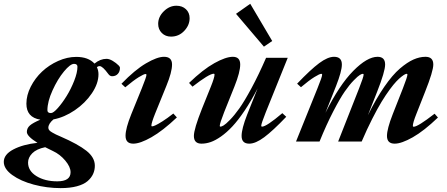

<svg xmlns="http://www.w3.org/2000/svg" viewBox="-99 -743 2346 1008"><path d="M219.2 244.6Q147.5 244.6 78.6 226.3Q9.8 208 -34.7 175.8Q-79.1 143.6 -79.1 106.9Q-79.1 67.9 -28.8 41.5Q21.5 15.1 97.7 6.8Q42 -27.8 42 -50.3Q42 -70.3 57.9 -84.2Q73.7 -98.1 112.8 -114.7Q39.6 -126.5 39.6 -198.7Q39.6 -243.2 62.5 -288.1Q85.4 -333 121.8 -367.2Q158.2 -401.4 206.1 -422.9Q253.9 -444.3 301.3 -444.3Q364.7 -444.3 397 -409.2Q427.2 -434.1 460 -434.1Q475.1 -434.1 492.9 -423.3Q510.7 -412.6 523.9 -399.4Q530.8 -392.6 530.8 -386.7Q530.8 -367.2 519.5 -355Q508.3 -342.8 489.7 -342.8Q478 -342.8 469.7 -354.5Q439.5 -396 423.8 -396Q416.5 -396 409.7 -390.6Q418 -373 418 -353Q418 -304.7 383.3 -253.2Q348.6 -201.7 293.7 -164.3Q238.8 -127 181.6 -116.2Q154.8 -93.3 154.8 -72.3Q154.8 -65.4 159.4 -59.6Q164.1 -53.7 175.3 -47.4Q186.5 -41 194.8 -36.9Q203.1 -32.7 220.7 -25.4Q310.5 13.7 354.7 48.6Q398.9 83.5 398.9 127Q398.9 150.4 389.6 170.7Q380.4 190.9 360.6 208Q340.8 225.1 304.7 234.9Q268.6 244.6 219.2 244.6ZM168.5 -149.4Q181.2 -149.4 204.6 -175.8Q228 -202.1 250.7 -238.8Q273.4 -275.4 290.5 -318.8Q307.6 -362.3 307.6 -392.6Q307.6 -407.7 289.6 -407.7Q270 -407.7 236.8 -367.7Q203.6 -327.6 176.8 -268.6Q149.9 -209.5 149.9 -164.1Q149.9 -149.4 168.5 -149.4ZM48.3 110.4Q48.3 154.3 92.5 181.6Q136.7 209 201.7 209Q271.5 209 271.5 161.1Q271.5 133.3 243.7 100.1Q215.8 66.9 178.7 49.8Q161.6 42 138.2 29.8Q92.8 39.1 70.6 61.5Q48.3 84 48.3 110.4Z M798.8 -550.8Q769.5 -550.8 750.5 -569.8Q731.4 -588.9 731.4 -617.7Q731.4 -654.8 761 -683.8Q790.5 -712.9 827.1 -712.9Q857.9 -712.9 877.2 -694.6Q896.5 -676.3 896.5 -647.5Q896.5 -610.8 868.2 -580.8Q839.8 -550.8 798.8 -550.8ZM600.6 11.2Q560.1 11.2 560.1 -30.3Q560.1 -68.8 590.3 -143.6L645.5 -279.3Q669.9 -339.4 669.9 -350.1Q669.9 -354.5 665.5 -354.5Q656.7 -354.5 629.6 -337.9Q602.5 -321.3 558.6 -284.7L538.6 -303.2Q608.9 -376 667.5 -410.4Q726.1 -444.8 762.2 -444.8Q804.2 -444.8 804.2 -404.3Q804.2 -364.3 774.4 -292L715.3 -146.5Q695.8 -97.7 695.8 -83.5Q695.8 -79.6 699.2 -79.6Q705.1 -79.6 717 -85Q729 -90.3 754.2 -106.2Q779.3 -122.1 811 -147L829.6 -126.5Q755.4 -56.2 696 -22.5Q636.7 11.2 600.6 11.2Z M1286.6 -498 1140.1 -670.4 1214.8 -723.1 1330.1 -527.8ZM959 11.2Q918.9 11.2 918.9 -29.3Q918.9 -65.4 961.4 -172.4L1007.8 -287.6Q1027.3 -335.9 1027.3 -351.6Q1027.3 -356 1023.4 -356Q999 -356 911.6 -288.1L893.6 -307.6Q966.3 -377.9 1026.4 -411.4Q1086.4 -444.8 1123.5 -444.8Q1162.1 -444.8 1162.1 -404.3Q1162.1 -364.7 1132.3 -290L1078.1 -154.8Q1054.7 -95.2 1054.7 -82Q1054.7 -78.1 1058.6 -78.1Q1064 -78.1 1075 -84.5Q1085.9 -90.8 1108.6 -114Q1131.3 -137.2 1157.5 -173.8Q1183.6 -210.4 1221.2 -280Q1258.8 -349.6 1297.9 -439.5H1411.6L1296.4 -153.8Q1272.5 -93.8 1272.5 -83Q1272.5 -78.1 1276.4 -78.1Q1299.8 -78.1 1383.3 -148.9L1403.8 -129.9Q1333.5 -56.2 1288.1 -22.5Q1242.7 11.2 1209.5 11.2Q1169.4 11.2 1169.4 -29.3Q1169.4 -66.9 1198.7 -141.6L1253.4 -278.8Q1219.7 -213.4 1185.5 -162.6Q1151.4 -111.8 1121.3 -79.6Q1091.3 -47.4 1061.3 -26.4Q1031.2 -5.4 1006.8 2.9Q982.4 11.2 959 11.2Z M1455.1 0 1567.9 -279.8Q1592.3 -339.4 1592.3 -351.1Q1592.3 -355.5 1587.9 -355.5Q1579.1 -355.5 1551.8 -338.6Q1524.4 -321.8 1481 -285.2L1460.9 -303.7Q1531.7 -377.9 1576.7 -411.4Q1621.6 -444.8 1654.8 -444.8Q1695.8 -444.8 1695.8 -404.3Q1695.8 -369.1 1665.5 -292L1609.4 -150.4Q1682.6 -296.9 1755.6 -370.8Q1828.6 -444.8 1883.3 -444.8Q1922.9 -444.8 1922.9 -404.3Q1922.9 -367.7 1880.9 -261.2L1832.5 -138.2Q1875.5 -225.1 1918.7 -287.6Q1961.9 -350.1 2000.5 -383.1Q2039.1 -416 2071.5 -430.4Q2104 -444.8 2134.8 -444.8Q2175.8 -444.8 2175.8 -404.3Q2175.8 -369.1 2132.8 -261.2L2087.4 -146Q2068.4 -98.6 2068.4 -82Q2068.4 -77.6 2072.8 -77.6Q2094.7 -77.6 2182.6 -146L2200.2 -126Q2127 -55.7 2067.9 -22.2Q2008.8 11.2 1973.1 11.2Q1932.6 11.2 1932.6 -29.3Q1932.6 -66.4 1962.9 -143.6L2016.1 -278.8Q2040 -339.8 2040 -351.6Q2040 -355.5 2035.6 -355.5Q2032.7 -355.5 2026.6 -352.5Q2020.5 -349.6 2008.3 -340.1Q1996.1 -330.6 1981.7 -315.4Q1967.3 -300.3 1946.8 -272.5Q1926.3 -244.6 1904.5 -209Q1882.8 -173.3 1855.2 -119.1Q1827.6 -64.9 1799.8 0H1676.3L1786.1 -278.8Q1810.1 -339.8 1810.1 -351.6Q1810.1 -355.5 1805.7 -355.5Q1800.8 -355.5 1790.5 -349.6Q1780.3 -343.8 1758.1 -321Q1735.8 -298.3 1710.9 -262.5Q1686 -226.6 1650.4 -157.7Q1614.7 -88.9 1578.6 0Z"/></svg>

Font: Elstob ExtraBold
Style: Italic
Weight: 800
Italic angle: -20°
Designer: Peter S. Baker
Version: Version 1.015